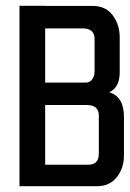

<svg xmlns="http://www.w3.org/2000/svg" viewBox="-20 -644 450 664"><path d="M394 -394Q394 -341.8 357.9 -324.7Q408.7 -310.1 408.7 -239.3V-106Q408.7 -62 383.8 -31.2Q358.9 0 315.9 0H47.4V-624H136.2V-623.5H301.3Q345.2 -623.5 369.6 -591.3Q394 -559.1 394 -514.2ZM307.1 -509.3Q307.1 -545.9 265.1 -545.9H136.2V-358.4H275.9Q291 -358.4 299.1 -370.1Q307.1 -381.8 307.1 -396ZM284.7 -74.2Q321.8 -74.2 321.8 -112.8V-244.1Q321.8 -280.8 279.8 -280.8H136.2V-74.2Z"/></svg>

Font: Uroob
Style: Regular
Weight: 400
Designer: Hussain K H
Foundry: Swanthanthra Malayalam Computing(http://smc.org.in)
Version: Version 2.0.0+20200101